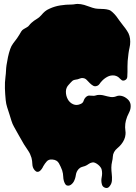

<svg xmlns="http://www.w3.org/2000/svg" viewBox="-20 -770 690 976"><path d="M8 -381Q10 -395 10.5 -409.5Q11 -424 13 -438Q16 -458 20.5 -479.5Q25 -501 32 -521Q37 -536 47 -549.5Q57 -563 67 -576Q73 -584 78 -593Q83 -602 88 -610Q93 -618 100.5 -622Q108 -626 116 -631Q124 -635 128.5 -641.5Q133 -648 140 -654Q152 -665 166 -673Q180 -681 190 -693Q199 -704 208.5 -712Q218 -720 232 -726Q258 -738 286.5 -742.5Q315 -747 344 -747Q352 -747 359.5 -748.5Q367 -750 375 -750Q390 -750 408 -745Q422 -741 436 -735.5Q450 -730 464 -727Q476 -725 487.5 -725Q499 -725 510.5 -724Q522 -723 532.5 -720Q543 -717 552 -708Q563 -698 571.5 -687Q580 -676 588 -664Q597 -651 607 -639Q617 -627 626 -613Q642 -590 642 -558Q642 -542 638.5 -527.5Q635 -513 633 -497Q632 -488 631 -478.5Q630 -469 629 -460Q628 -446 628 -432V-404Q628 -392 627 -379Q626 -366 612 -361Q604 -359 599.5 -362Q595 -365 590 -370Q585 -376 578.5 -380Q572 -384 563 -386Q543 -389 525.5 -379.5Q508 -370 496 -356Q491 -351 486.5 -344Q482 -337 475 -334Q463 -329 454 -334Q445 -339 437 -347Q429 -355 421 -363.5Q413 -372 402 -373Q394 -374 388 -371.5Q382 -369 375 -367Q367 -365 361 -364.5Q355 -364 348 -359Q343 -355 339 -350Q335 -345 330 -340Q315 -325 315 -304Q315 -283 324.5 -265.5Q334 -248 352 -240Q370 -232 391 -242Q402 -247 405 -257.5Q408 -268 416 -276Q426 -285 435 -284Q444 -283 456 -283Q461 -283 465.5 -284.5Q470 -286 475 -287Q493 -289 509 -284.5Q525 -280 542 -277Q558 -275 571 -280.5Q584 -286 600 -282Q615 -278 628.5 -266Q642 -254 644 -237Q646 -216 635.5 -196.5Q625 -177 620 -157Q616 -142 616 -123Q616 -114 617.5 -105Q619 -96 618 -87Q617 -73 611 -60Q605 -47 596 -36Q588 -26 577 -17Q566 -8 560 3Q554 14 553.5 26.5Q553 39 550 50Q546 67 546 82Q546 97 548 114Q550 130 549 147Q548 164 537 177Q528 189 514.5 184.5Q501 180 498 167Q493 150 497 130.5Q501 111 497 93Q496 87 491 80Q486 73 478.5 67Q471 61 463 57.5Q455 54 448 56Q438 58 430 64Q422 70 412 74Q403 77 395.5 79Q388 81 380 89Q368 102 365.5 120Q363 138 355 153Q351 160 345 165.5Q339 171 332.5 173Q326 175 319.5 172.5Q313 170 309 161Q302 146 301.5 129Q301 112 296 96Q289 77 279.5 60Q270 43 247 41Q228 39 218 50Q208 61 200 75Q197 82 192 89Q187 96 181.5 100Q176 104 169.5 103.5Q163 103 156 95Q145 82 144.5 64.5Q144 47 140 32Q134 12 123.5 -3.5Q113 -19 102 -36Q89 -58 76.5 -80.5Q64 -103 51 -126Q43 -140 38 -156.5Q33 -173 28 -189Q22 -208 16.5 -224.5Q11 -241 9 -261Q6 -291 5 -321Q4 -351 8 -381Z"/></svg>

Font: Double Feature
Style: Regular
Weight: 400
Designer: David Shetterly
Foundry: David Shetterly
Version: Version 2.100 1997 initial release